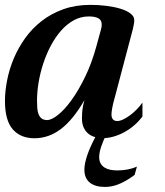

<svg xmlns="http://www.w3.org/2000/svg" viewBox="-24 -549 669 778"><path d="M167 -62.5Q184.6 -62.5 210.9 -83.3Q237.3 -104 265.6 -143.1Q293.9 -182.1 321 -237.8Q348.1 -293.5 367.2 -363.8L384.8 -428.2Q388.2 -439.9 388.2 -449.7Q388.2 -467.3 374.5 -474.9Q360.8 -482.4 335.9 -482.4Q303.2 -482.4 274.9 -466.8Q246.6 -451.2 223.4 -424.8Q200.2 -398.4 181.9 -363.8Q163.6 -329.1 151.1 -291Q138.7 -252.9 132.3 -214.4Q126 -175.8 126 -141.1Q126 -126 127 -111.8Q127.9 -97.7 132.1 -86.7Q136.2 -75.7 144.5 -69.1Q152.8 -62.5 167 -62.5ZM-3.9 -139.6Q-3.9 -179.7 4.9 -224.1Q13.7 -268.6 31.7 -311.8Q49.8 -355 77.9 -394.3Q106 -433.6 144.5 -463.6Q183.1 -493.7 232.4 -511.5Q281.7 -529.3 342.3 -529.3Q374.5 -529.3 406.2 -525.4Q438 -521.5 463.4 -513.9Q488.8 -506.3 504.4 -494.6Q520 -482.9 520 -467.8Q520 -459.5 518.3 -450.2Q516.6 -440.9 514.2 -430.7L441.9 -157.2Q433.1 -126.5 430.4 -109.6Q427.7 -92.8 427.7 -85.9Q427.7 -71.3 434.1 -64.9Q440.4 -58.6 450.7 -58.6Q461.9 -58.6 475.6 -65.2Q489.3 -71.8 503.4 -82.3Q517.6 -92.8 530.5 -106.2Q543.5 -119.6 553.2 -133.3V-77.1Q537.1 -55.7 517.6 -39.3Q498 -22.9 477.1 -12Q456.1 -1 434.6 4.9Q413.1 10.7 393.1 10.7Q375.5 10.7 359.9 6.1Q344.2 1.5 332.8 -8.3Q321.3 -18.1 314.7 -33.2Q308.1 -48.3 308.1 -68.8Q308.1 -89.8 310.3 -106.9Q312.5 -124 318.4 -143.6Q272 -63.5 222.7 -26.1Q173.3 11.2 115.7 11.2Q59.1 11.2 27.6 -25.1Q-3.9 -61.5 -3.9 -139.6ZM371.6 -10.7H409.7Q394 21 386 45.2Q377.9 69.3 377.9 87.9Q377.9 103 383.8 113.3Q389.6 123.5 399.7 129.9Q409.7 136.2 423.1 138.9Q436.5 141.6 451.7 141.6Q471.7 141.6 491.9 137.9Q512.2 134.3 530.8 126L521.5 159.7Q501.5 174.8 484.1 184.3Q466.8 193.8 452.1 199.2Q437.5 204.6 424.8 206.5Q412.1 208.5 401.4 208.5Q361.8 208.5 339.8 190.9Q317.9 173.3 317.9 138.2Q317.9 114.7 330.1 78.4Q342.3 42 371.6 -10.7Z"/></svg>

Font: Arian AMU Serif
Style: Bold Italic
Weight: 700
Italic angle: -15°
Designer: Ruben Hakobyan (Tarumian)
Foundry: Ruben Hakobyan (Tarumian)
Version: Version 1.002